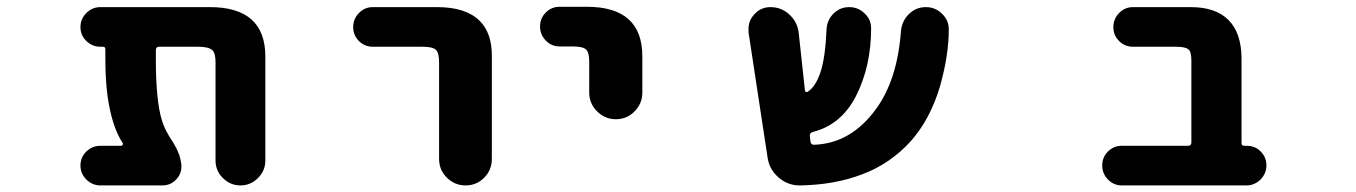

<svg xmlns="http://www.w3.org/2000/svg" viewBox="-20 -570 4040 572"><path d="M622.1 -91.8V-384.8Q622.1 -412.1 612.3 -420.9Q600.6 -430.7 571.3 -430.7H454.1Q444.3 -430.7 444.3 -420.9V-393.6Q444.3 -271.5 461.9 -212.9Q469.7 -187.5 481.4 -168.9Q481.4 -168 486.8 -159.7Q492.2 -151.4 493.7 -148.9Q495.1 -146.5 499.5 -139.2Q503.9 -131.8 505.4 -128.4Q506.8 -125 509.8 -118.7Q512.7 -112.3 514.2 -107.9Q515.6 -103.5 517.1 -97.2Q518.6 -90.8 519.5 -85.4Q520.5 -80.1 520.5 -74.2Q520.5 -50.8 503.9 -34.2Q487.3 -17.6 463.9 -17.6H279.3Q254.9 -17.6 237.3 -35.2Q219.7 -52.7 219.7 -77.1Q219.7 -101.6 237.3 -118.7Q254.9 -135.7 279.3 -135.7H340.8Q343.8 -135.7 345.2 -138.2Q346.7 -140.6 345.7 -143.6Q323.2 -177.7 310.5 -230.5Q293.9 -296.9 293.9 -393.6V-422.9Q293.9 -430.7 287.1 -430.7H279.3Q254.9 -430.7 237.3 -447.8Q219.7 -464.8 219.7 -489.3Q219.7 -513.7 237.3 -531.2Q254.9 -548.8 279.3 -548.8H605.5Q770.5 -548.8 770.5 -401.4V-91.8Q770.5 -61.5 748.5 -39.6Q726.6 -17.6 696.3 -17.6Q666 -17.6 644 -39.6Q622.1 -61.5 622.1 -91.8Z M1288.1 -96.7V-384.8Q1288.1 -413.1 1278.3 -421.9Q1268.6 -430.7 1239.3 -430.7H1090.8Q1066.4 -430.7 1049.3 -447.8Q1032.2 -464.8 1032.2 -489.3Q1032.2 -513.7 1049.3 -531.2Q1066.4 -548.8 1090.8 -548.8H1282.2Q1368.2 -548.8 1409.2 -507.8Q1446.3 -470.7 1445.3 -400.4V-96.7Q1445.3 -63.5 1422.4 -40.5Q1399.4 -17.6 1367.2 -17.6Q1335 -17.6 1311.5 -40.5Q1288.1 -63.5 1288.1 -96.7Z M1735.4 -293.9V-385.7Q1735.4 -414.1 1725.6 -422.9Q1715.8 -431.6 1685.5 -431.6H1647.5Q1623 -431.6 1606 -449.2Q1588.9 -466.8 1588.9 -491.2Q1588.9 -515.6 1606 -532.7Q1623 -549.8 1647.5 -549.8H1728.5Q1893.6 -549.8 1893.6 -402.3V-293.9Q1893.6 -261.7 1870.6 -238.3Q1847.7 -214.8 1814.9 -214.8Q1782.2 -214.8 1758.8 -238.3Q1735.4 -261.7 1735.4 -293.9Z M2364.3 -17.6Q2363.3 -17.6 2362.3 -17.6Q2327.1 -17.6 2299.8 -41Q2271.5 -65.4 2266.6 -101.6L2210 -473.6Q2210 -478.5 2210 -484.4Q2210 -507.8 2225.6 -525.4Q2245.1 -548.8 2275.4 -548.8Q2307.6 -548.8 2331.5 -526.9Q2355.5 -504.9 2359.4 -472.7L2377.9 -301.8Q2377.9 -297.9 2380.9 -296.4Q2383.8 -294.9 2386.7 -296.9Q2410.2 -312.5 2423.8 -353.5Q2438.5 -395.5 2442.4 -481.4Q2443.4 -509.8 2462.9 -529.3Q2482.4 -548.8 2509.8 -548.8Q2538.1 -548.8 2557.6 -528.3Q2575.2 -510.7 2575.2 -485.4Q2575.2 -373 2530.3 -284.2Q2486.3 -198.2 2401.4 -176.8Q2391.6 -173.8 2392.6 -165L2394.5 -148.4Q2395.5 -138.7 2405.3 -138.7Q2514.6 -142.6 2588.9 -244.1Q2653.3 -331.1 2664.1 -477.5Q2667 -507.8 2688 -528.3Q2709 -548.8 2738.3 -548.8Q2767.6 -548.8 2788.1 -527.3Q2806.6 -508.8 2806.6 -482.4Q2806.6 -405.3 2780.3 -312.5Q2751 -213.9 2692.4 -148.4Q2663.1 -116.2 2627 -91.3Q2590.8 -66.4 2548.8 -50.8Q2467.8 -19.5 2364.3 -17.6Z M3322.3 -17.6Q3297.9 -17.6 3280.8 -35.2Q3263.7 -52.7 3263.7 -77.1Q3263.7 -101.6 3280.8 -118.7Q3297.9 -135.7 3322.3 -135.7H3519.5Q3529.3 -135.7 3529.3 -145.5V-388.7Q3529.3 -416 3520.5 -422.9Q3511.7 -430.7 3483.4 -430.7H3355.5Q3331.1 -430.7 3314 -447.8Q3296.9 -464.8 3296.9 -489.3Q3296.9 -513.7 3314 -531.2Q3331.1 -548.8 3355.5 -548.8H3527.3Q3601.6 -548.8 3639.6 -510.7Q3677.7 -472.7 3678.7 -398.4V-143.6Q3678.7 -135.7 3686.5 -135.7H3694.3Q3718.8 -135.7 3735.8 -118.7Q3752.9 -101.6 3752.9 -77.1Q3752.9 -64.5 3748 -53.7Q3743.2 -43 3735.4 -35.2Q3727.5 -27.3 3716.8 -22.5Q3706.1 -17.6 3694.3 -17.6Z"/></svg>

Font: Rounded-X Mgen+ 2m bold
Style: Bold
Weight: 700
Designer: [Source Han Sans]
Ryoko NISHIZUKA  (kana & ideographs); Paul D. Hunt (Latin, Greek & Cyrillic); Wenlong ZHANG  (bopomofo
Version: Version 1.059.20150602